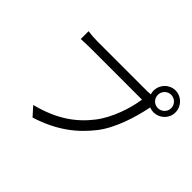

<svg xmlns="http://www.w3.org/2000/svg" viewBox="-186 -1083 1371 1371"><g transform="rotate(45 500.0 -397.5)"><path d="M806 -715C806 -753 836 -783 873 -783C910 -783 941 -753 941 -715C941 -678 910 -648 873 -648C836 -648 806 -678 806 -715ZM763 -715C763 -703 765 -692 768 -682L740 -680C696 -680 285 -680 232 -680C199 -680 162 -683 135 -687V-608C160 -609 192 -611 231 -611C285 -611 693 -611 750 -611C737 -513 689 -369 617 -277C533 -169 421 -84 228 -35L288 32C472 -26 589 -117 680 -234C759 -335 808 -498 829 -604L831 -613C844 -608 858 -605 873 -605C934 -605 984 -654 984 -715C984 -777 934 -827 873 -827C812 -827 763 -777 763 -715Z"/></g></svg>

Font: ChiuKong Gothic MN Normal
Style: Regular
Weight: 350
Designer: Ryoko NISHIZUKA 西塚涼子 (kana, bopomofo & ideographs); Paul D. Hunt (Latin, Greek & Cyrillic); Sandoll Communications 산돌커뮤니
Foundry: Adobe
Version: Version 1.300